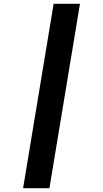

<svg xmlns="http://www.w3.org/2000/svg" viewBox="-20 -843 540 1006"><path d="M101 143 261 -823H399L239 143Z"/></svg>

Font: Iosevka Heavy Oblique
Style: Regular
Weight: 900
Italic angle: -9°
Monospace: yes
Designer: Belleve Invis
Foundry: Belleve Invis
Version: Version 32.5.0; ttfautohint (v1.8.4)